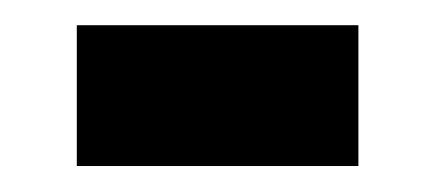

<svg xmlns="http://www.w3.org/2000/svg" viewBox="-20 -333 340 150"><path d="M40 -203.3H260V-313.3H40Z"/></svg>

Font: Familjen Grotesk GF
Style: Bold
Weight: 700
Designer: Anders Wikstroem, Jonas Baeckman, Matilda Gysing, Kristian Moeller
Foundry: Familjen STHLM AB
Version: Version 2.000; Beta; Release 4; Build 6